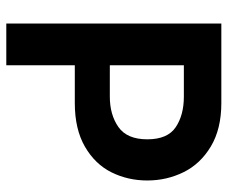

<svg xmlns="http://www.w3.org/2000/svg" viewBox="-78 -662 740 625"><g transform="rotate(90 292.5 -350.0)"><path d="M568 -459Q568 -396 541.5 -342.5Q515 -289 458 -256Q401 -223 316 -223H193V0H57V-700H316Q400 -700 457 -666Q514 -632 541 -577Q568 -522 568 -459ZM434 -459Q434 -525 394.5 -551.5Q355 -578 295 -578H193V-337H295Q354 -337 394 -365Q434 -393 434 -459Z"/></g></svg>

Font: Be Vietnam
Style: Bold
Weight: 700
Designer: Gabriel Lam
Foundry: TypeRant
Version: Version 4.000